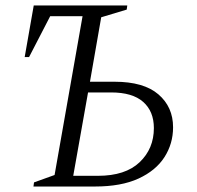

<svg xmlns="http://www.w3.org/2000/svg" viewBox="-20 -680 719 700"><path d="M444 -660 442 -645 349 -617 308 -382H398Q504 -382 557.5 -336Q611 -290 611 -216Q611 -156 579.5 -107Q548 -58 485 -29Q422 0 326 0H102L104 -15L179 -42L281 -621H163L86 -472H70L103 -660ZM247 -39H337Q437 -39 489 -88.5Q541 -138 541 -213Q541 -274 502 -308.5Q463 -343 385 -343H301Z"/></svg>

Font: Spectral Light
Style: Italic
Weight: 300
Italic angle: -10°
Designer: Jean-Baptiste Levee
Foundry: Production Type
Version: Version 2.001